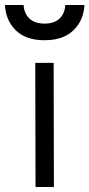

<svg xmlns="http://www.w3.org/2000/svg" viewBox="-48 -753 360 773"><path d="M94 -500H168L169 0H95ZM47 -733Q49 -699 70.5 -678.5Q92 -658 131 -658Q171 -658 192 -678.5Q213 -699 215 -733H292Q289 -671 247.5 -631Q206 -591 131 -591Q56 -591 15.5 -631Q-25 -671 -28 -733Z"/></svg>

Font: Panefresco 400wt
Style: Regular
Weight: 400
Foundry: Campivisivi & Chank Co
Version: Version 1.002